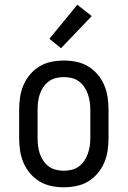

<svg xmlns="http://www.w3.org/2000/svg" viewBox="-20 -784 540 812"><path d="M250 8Q223 8 196.5 2.5Q170 -3 147.5 -16.5Q125 -30 107.5 -50.5Q90 -71 79.5 -95.5Q69 -120 65 -146.5Q61 -173 61 -200V-320Q61 -347 65 -373.5Q69 -400 79.5 -424.5Q90 -449 107.5 -469.5Q125 -490 147.5 -503.5Q170 -517 196.5 -522.5Q223 -528 250 -528Q277 -528 303.5 -522.5Q330 -517 352.5 -503.5Q375 -490 392.5 -469.5Q410 -449 420.5 -424.5Q431 -400 435 -373.5Q439 -347 439 -320V-200Q439 -173 435 -146.5Q431 -120 420.5 -95.5Q410 -71 392.5 -50.5Q375 -30 352.5 -16.5Q330 -3 303.5 2.5Q277 8 250 8ZM250 -62Q267 -62 283.5 -66Q300 -70 313.5 -80Q327 -90 336.5 -104Q346 -118 351.5 -134Q357 -150 359.5 -166.5Q362 -183 362 -200V-320Q362 -337 359.5 -353.5Q357 -370 351.5 -386Q346 -402 336.5 -416Q327 -430 313.5 -440Q300 -450 283.5 -454Q267 -458 250 -458Q233 -458 216.5 -454Q200 -450 186.5 -440Q173 -430 163.5 -416Q154 -402 148.5 -386Q143 -370 141 -353.5Q139 -337 139 -320V-200Q139 -183 141 -166.5Q143 -150 148.5 -134Q154 -118 163.5 -104Q173 -90 186.5 -80Q200 -70 216.5 -66Q233 -62 250 -62ZM238 -580 189 -620 307 -764 368 -716Z"/></svg>

Font: Iosevka Curly Slab
Style: Regular
Weight: 400
Monospace: yes
Designer: Belleve Invis
Foundry: Belleve Invis
Version: Version 22.1.2; ttfautohint (v1.8.4)